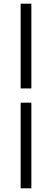

<svg xmlns="http://www.w3.org/2000/svg" viewBox="-20 -770 281 1040"><path d="M91.8 -750H149.9V-291H91.8ZM149.9 -213.9V250H91.8V-213.9Z"/></svg>

Font: Pyidaungsu ZawDecode
Style: Regular
Weight: 400
Designer: Sun Tun
Foundry: Your Own Font Foundry
Version: Version 2.50